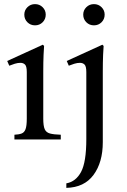

<svg xmlns="http://www.w3.org/2000/svg" viewBox="-20 -677 615 932"><path d="M190 -101Q190 -66 197 -50Q204 -34 222.5 -29Q241 -24 275 -23V0H50V-23Q72 -24 85 -29Q98 -34 104 -50Q110 -66 110 -101V-327Q110 -355 101.5 -363.5Q93 -372 79 -372Q66 -372 51.5 -367.5Q37 -363 25 -358L15 -381L188 -460L194 -454Q193 -446 191.5 -411Q190 -376 190 -328ZM150 -554Q128 -554 113 -569Q98 -584 98 -606Q98 -627 113 -642Q128 -657 150 -657Q172 -657 187 -642Q202 -627 202 -606Q202 -584 187 -569Q172 -554 150 -554ZM477 -460 483 -454Q482 -446 480.5 -411Q479 -376 479 -328V13Q479 111 434 172Q389 233 302 235V213Q348 205 373.5 157.5Q399 110 399 -2V-327Q399 -355 390.5 -363.5Q382 -372 368 -372Q355 -372 340.5 -367.5Q326 -363 314 -358L304 -381ZM436 -554Q414 -554 399 -569Q384 -584 384 -606Q384 -627 399 -642Q414 -657 436 -657Q458 -657 473 -642Q488 -627 488 -606Q488 -584 473 -569Q458 -554 436 -554Z"/></svg>

Font: Bona Nova SC
Style: Regular
Weight: 400
Designer: Mateusz Machalski
Foundry: Capitalics
Version: Version 4.001; ttfautohint (v1.8.4.7-5d5b)